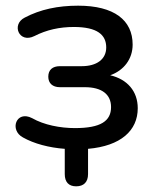

<svg xmlns="http://www.w3.org/2000/svg" viewBox="-20 -517 548 676"><path d="M248 139C275 139 290 124 290 96V7C405 -3 465 -57 465 -136C465 -196 428 -238 368 -252C416 -269 447 -309 447 -360C447 -446 382 -497 255 -497C184 -497 122 -484 67 -455C19 -431 47 -363 101 -390C144 -412 190 -422 240 -422C323 -422 354 -394 354 -350C354 -308 320 -284 268 -284H191C165 -284 150 -271 150 -247C150 -224 165 -210 191 -210H279C338 -210 371 -185 371 -140C371 -91 335 -66 244 -66C192 -66 135 -77 93 -101C37 -130 12 -59 61 -33C100 -11 153 3 208 7V96C208 124 222 139 248 139Z"/></svg>

Font: Nunito SemiBold
Style: Regular
Weight: 600
Designer: Vernon Adams
Foundry: Vernon Adams
Version: Version 3.602